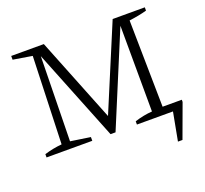

<svg xmlns="http://www.w3.org/2000/svg" viewBox="-138 -811 1232 1156"><g transform="rotate(-20 477.5 -233.0)"><path d="M920 -34 841 181H812L846 0H615V-21Q643 -30 671 -35.5Q699 -41 727 -43L725 -593L478 0H446L212 -585L202 -43L329 -24V0H36V-21Q91 -38 148 -43L167 -603L45 -623V-647H254L469 -108L695 -647H901V-626Q876 -619 847.5 -613.5Q819 -608 788 -604L797 -48H920Z"/></g></svg>

Font: Piazzolla Light
Style: Regular
Weight: 300
Designer: Juan Pablo del Peral
Foundry: Huerta Tipografica
Version: Version 1.330